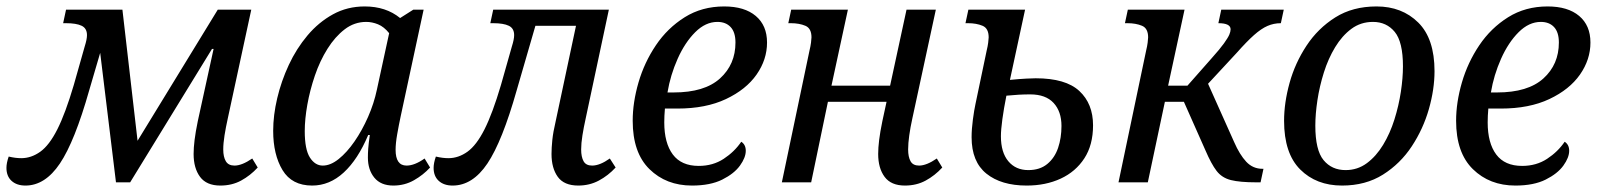

<svg xmlns="http://www.w3.org/2000/svg" viewBox="-57 -566 4968 596"><path d="M22 10Q-5 10 -21 -4.5Q-37 -19 -37 -45Q-37 -60 -30 -80Q-9 -75 9 -75Q40 -75 68 -95Q96 -115 121 -164.5Q146 -214 172 -302L206 -422Q213 -444 213 -457Q213 -478 196.5 -486Q180 -494 148 -494H139L148 -536H323L370 -129L619 -536H723L650 -198Q644 -171 640 -146Q636 -121 636 -102Q636 -79 644 -65.5Q652 -52 671 -52Q694 -52 726 -74L743 -46Q720 -21 691.5 -5.5Q663 10 627 10Q584 10 564 -17Q544 -44 544 -88Q544 -107 547 -131.5Q550 -156 557 -190L606 -414H601L347 0H303L254 -402L220 -286Q175 -127 129 -58.5Q83 10 22 10Z M912 10Q849 10 820 -38Q791 -86 791 -160Q791 -208 803.5 -261Q816 -314 839.5 -364.5Q863 -415 897.5 -456Q932 -497 976.5 -521.5Q1021 -546 1075 -546Q1141 -546 1185 -510L1226 -536H1258L1187 -206Q1181 -178 1176 -149.5Q1171 -121 1171 -101Q1171 -52 1205 -52Q1230 -52 1261 -74L1278 -46Q1257 -23 1228 -6.5Q1199 10 1164 10Q1125 10 1105 -14.5Q1085 -39 1085 -77Q1085 -90 1086 -104.5Q1087 -119 1091 -147H1086Q1054 -71 1010 -30.5Q966 10 912 10ZM945 -52Q969 -52 994.5 -72.5Q1020 -93 1043.5 -127Q1067 -161 1085.5 -203Q1104 -245 1113 -288L1151 -463Q1135 -483 1116.5 -490.5Q1098 -498 1080 -498Q1043 -498 1013 -475Q983 -452 959.5 -414.5Q936 -377 920.5 -331.5Q905 -286 897 -241Q889 -196 889 -159Q889 -102 905 -77Q921 -52 945 -52Z M1348 10Q1321 10 1305 -4.5Q1289 -19 1289 -45Q1289 -60 1296 -80Q1317 -75 1335 -75Q1366 -75 1394 -95Q1422 -115 1447 -164.5Q1472 -214 1498 -302L1532 -422Q1539 -444 1539 -457Q1539 -478 1522.5 -486Q1506 -494 1474 -494H1465L1474 -536H1833L1761 -198Q1755 -171 1751 -146Q1747 -121 1747 -102Q1747 -79 1754.5 -65.5Q1762 -52 1781 -52Q1805 -52 1836 -74L1854 -46Q1831 -21 1802 -5.5Q1773 10 1738 10Q1694 10 1674.5 -17Q1655 -44 1655 -88Q1655 -107 1657.5 -131.5Q1660 -156 1668 -190L1731 -486H1605L1547 -286Q1502 -127 1456 -58.5Q1410 10 1348 10Z M2091 10Q2011 10 1959 -41Q1907 -92 1907 -191Q1907 -248 1925 -310Q1943 -372 1979 -425.5Q2015 -479 2068.5 -512.5Q2122 -546 2191 -546Q2254 -546 2289 -516.5Q2324 -487 2324 -434Q2324 -381 2291.5 -334.5Q2259 -288 2196.5 -258.5Q2134 -229 2046 -229H2007Q2006 -218 2005.5 -207Q2005 -196 2005 -186Q2005 -122 2031.5 -86.5Q2058 -51 2112 -51Q2156 -51 2189.5 -73Q2223 -95 2244 -126Q2258 -117 2258 -98Q2258 -77 2240 -52Q2222 -27 2185 -8.5Q2148 10 2091 10ZM2015 -279H2034Q2130 -279 2178 -322.5Q2226 -366 2226 -434Q2226 -466 2211 -482Q2196 -498 2170 -498Q2133 -498 2101 -466Q2069 -434 2046.5 -383.5Q2024 -333 2015 -279Z M2752 10Q2709 10 2689 -17Q2669 -44 2669 -88Q2669 -107 2672 -131.5Q2675 -156 2682 -190L2695 -250H2513L2461 0H2370L2456 -410Q2459 -422 2460.5 -433.5Q2462 -445 2462 -450Q2462 -478 2443 -486Q2424 -494 2398 -494H2390L2399 -536H2575L2524 -300H2706L2757 -536H2848L2775 -198Q2769 -171 2765.5 -146Q2762 -121 2762 -102Q2762 -79 2769.5 -65.5Q2777 -52 2796 -52Q2819 -52 2851 -74L2868 -46Q2845 -21 2816.5 -5.5Q2788 10 2752 10Z M3130 10Q3051 10 3005 -27Q2959 -64 2959 -140Q2959 -165 2963 -195Q2967 -225 2971 -243L3006 -410Q3009 -422 3010.5 -433.5Q3012 -445 3012 -450Q3012 -478 2993 -486Q2974 -494 2948 -494H2940L2949 -536H3125L3078 -318Q3109 -321 3129 -322Q3149 -323 3158 -323Q3251 -323 3293.5 -283.5Q3336 -244 3336 -177Q3336 -116 3309 -74.5Q3282 -33 3235.5 -11.5Q3189 10 3130 10ZM3135 -38Q3171 -38 3194 -57Q3217 -76 3227.5 -107Q3238 -138 3238 -175Q3238 -220 3213.5 -246.5Q3189 -273 3141 -273Q3106 -273 3067 -269Q3059 -229 3054.5 -196Q3050 -163 3050 -143Q3050 -93 3073 -65.5Q3096 -38 3135 -38Z M3415 0 3501 -410Q3504 -422 3505.5 -433.5Q3507 -445 3507 -450Q3507 -478 3488 -486Q3469 -494 3443 -494H3435L3444 -536H3620L3569 -300H3629L3704 -385Q3730 -414 3742.5 -431.5Q3755 -449 3759 -458.5Q3763 -468 3763 -475Q3763 -494 3725 -494L3734 -536H3928L3919 -494Q3897 -494 3877.5 -485.5Q3858 -477 3835.5 -457Q3813 -437 3782 -402L3693 -306L3774 -125Q3791 -86 3811.5 -64Q3832 -42 3862 -42H3865L3856 0H3843Q3792 0 3764 -7Q3736 -14 3719.5 -35.5Q3703 -57 3685 -99L3618 -250H3559L3506 0Z M4109 10Q4029 10 3979 -40Q3929 -90 3929 -191Q3929 -247 3946 -308.5Q3963 -370 3998.5 -424Q4034 -478 4088 -512Q4142 -546 4216 -546Q4295 -546 4345.5 -496Q4396 -446 4396 -345Q4396 -289 4378.5 -227.5Q4361 -166 4325.5 -112Q4290 -58 4236 -24Q4182 10 4109 10ZM4120 -38Q4157 -38 4186 -59.5Q4215 -81 4236.5 -116.5Q4258 -152 4271.5 -195Q4285 -238 4291.5 -281Q4298 -324 4298 -360Q4298 -436 4272.5 -467Q4247 -498 4205 -498Q4167 -498 4138 -476.5Q4109 -455 4087.5 -419.5Q4066 -384 4052.5 -341Q4039 -298 4032.5 -255Q4026 -212 4026 -176Q4026 -100 4051.5 -69Q4077 -38 4120 -38Z M4647 10Q4567 10 4515 -41Q4463 -92 4463 -191Q4463 -248 4481 -310Q4499 -372 4535 -425.5Q4571 -479 4624.5 -512.5Q4678 -546 4747 -546Q4810 -546 4845 -516.5Q4880 -487 4880 -434Q4880 -381 4847.5 -334.5Q4815 -288 4752.5 -258.5Q4690 -229 4602 -229H4563Q4562 -218 4561.5 -207Q4561 -196 4561 -186Q4561 -122 4587.5 -86.5Q4614 -51 4668 -51Q4712 -51 4745.5 -73Q4779 -95 4800 -126Q4814 -117 4814 -98Q4814 -77 4796 -52Q4778 -27 4741 -8.5Q4704 10 4647 10ZM4571 -279H4590Q4686 -279 4734 -322.5Q4782 -366 4782 -434Q4782 -466 4767 -482Q4752 -498 4726 -498Q4689 -498 4657 -466Q4625 -434 4602.5 -383.5Q4580 -333 4571 -279Z"/></svg>

Font: Noto Serif SemiCondensed
Style: Italic
Weight: 400
Width: 4
Italic angle: -12°
Designer: Monotype Design Team
Foundry: Monotype Imaging Inc.
Version: Version 2.013